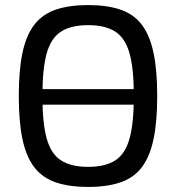

<svg xmlns="http://www.w3.org/2000/svg" viewBox="-20 -723 701 756"><path d="M87 -311V-372H570V-311ZM327 -703Q402 -703 454.5 -685Q507 -667 538.5 -625.5Q570 -584 584.5 -515Q599 -446 599 -345Q599 -244 584.5 -175Q570 -106 538.5 -64.5Q507 -23 454.5 -5Q402 13 327 13Q252 13 199.5 -5Q147 -23 115 -64.5Q83 -106 68.5 -175Q54 -244 54 -345Q54 -446 68.5 -515Q83 -584 115 -625.5Q147 -667 199.5 -685Q252 -703 327 -703ZM327 -624Q259 -624 219.5 -598Q180 -572 163.5 -511.5Q147 -451 147 -345Q147 -240 163.5 -179Q180 -118 219.5 -92Q259 -66 327 -66Q395 -66 434.5 -92Q474 -118 490.5 -179Q507 -240 507 -345Q507 -451 490.5 -511.5Q474 -572 434.5 -598Q395 -624 327 -624Z"/></svg>

Font: Exo 2
Style: Regular
Weight: 400
Designer: Natanael Gama
Foundry: Natanael Gama
Version: Version 2.010